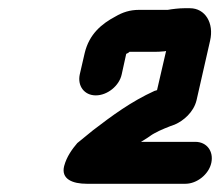

<svg xmlns="http://www.w3.org/2000/svg" viewBox="-20 -716 535 467"><path d="M276 -535 287 -585C290 -586 293 -588 295 -590H352C362 -590 370 -590 377 -591C378 -591 381 -591 384 -592L362 -497C361 -496 359 -496 356 -495C299 -469 253 -435 206 -399L168 -368C156 -354 142 -335 136 -312C128 -280 157 -269 191 -269H431C459 -269 488 -292 494 -320C500 -348 483 -371 455 -371H323L339 -381C345 -385 350 -389 356 -392C368 -399 393 -409 405 -413C426 -422 451 -443 458 -472L491 -617C501 -660 479 -696 442 -696H428C416 -696 399 -694 388 -692H318C296 -692 278 -686 261 -676C227 -658 197 -633 186 -587L174 -535C168 -507 185 -484 213 -484C241 -484 270 -507 276 -535Z"/></svg>

Font: Electronic
Style: UltBlkIt
Weight: 500
Version: Version 1.011